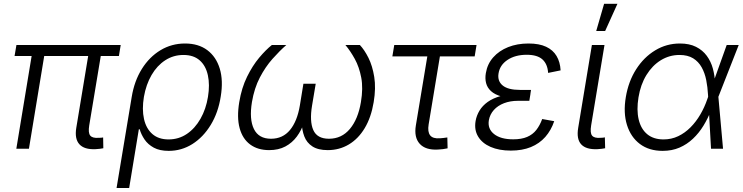

<svg xmlns="http://www.w3.org/2000/svg" viewBox="-20 -773 3862 998"><path d="M476.1 2.4Q418 4.9 392.6 -23.2Q367.2 -51.3 376.5 -108.4L444.3 -518.1H509.8L443.8 -121.1Q437.5 -82.5 449 -68.4Q460.4 -54.2 492.2 -56.6Q501.5 -56.6 506.1 -57.1Q510.7 -57.6 516.1 -58.6L517.1 -2.4Q509.8 -1 499 0.5Q488.3 2 476.1 2.4ZM64.9 0 150.4 -518.1H215.8L130.4 0ZM55.7 -481.9 65.4 -539.1H607.4L598.1 -481.9Z M585.9 204.1 664.6 -269Q678.2 -352.1 717.3 -414.6Q756.3 -477.1 814.2 -512Q872.1 -546.9 941.9 -546.9Q1011.2 -546.9 1057.4 -512.5Q1103.5 -478 1122.3 -416.3Q1141.1 -354.5 1127.4 -271.5Q1114.3 -187.5 1075.4 -123.8Q1036.6 -60.1 980.2 -24.4Q923.8 11.2 856.9 11.2Q810.1 11.2 779.5 -5.4Q749 -22 731.4 -47.9Q713.9 -73.7 706.1 -101.1H701.7L651.4 204.1ZM856 -48.3Q909.2 -48.3 951.4 -76.9Q993.7 -105.5 1022.2 -155.8Q1050.8 -206.1 1061 -269.5Q1071.3 -332.5 1060.5 -381.8Q1049.8 -431.2 1018.1 -459.2Q986.3 -487.3 933.6 -487.3Q881.3 -487.3 838.9 -459.7Q796.4 -432.1 767.8 -383.1Q739.3 -334 728 -269.5Q717.3 -204.6 728.5 -154.5Q739.7 -104.5 772 -76.4Q804.2 -48.3 856 -48.3Z M1378.9 7.3Q1319.8 7.3 1280.3 -22Q1240.7 -51.3 1225.6 -106.9Q1210.4 -162.6 1223.6 -242.2Q1235.8 -316.4 1264.2 -374Q1292.5 -431.6 1327.1 -472.9Q1361.8 -514.2 1393.1 -539.1H1468.3Q1433.1 -508.3 1396.2 -466.8Q1359.4 -425.3 1330.6 -370.1Q1301.8 -314.9 1289.6 -242.7Q1274.9 -153.3 1299.8 -102.5Q1324.7 -51.8 1388.7 -51.8Q1449.7 -51.8 1487.3 -97.2Q1524.9 -142.6 1538.6 -224.6L1557.1 -337.9H1621.1L1602.1 -224.6Q1588.4 -142.6 1608.4 -97.2Q1628.4 -51.8 1689.9 -51.8Q1755.9 -51.8 1798.6 -102.8Q1841.3 -153.8 1856 -242.2Q1868.2 -314.5 1857.7 -369.6Q1847.2 -424.8 1824.2 -466.6Q1801.3 -508.3 1775.4 -539.1H1850.6Q1874.5 -513.7 1895.3 -472.2Q1916 -430.7 1925.3 -373Q1934.6 -315.4 1922.4 -242.2Q1909.2 -162.6 1875.7 -106.9Q1842.3 -51.3 1793 -22Q1743.7 7.3 1683.6 7.3Q1633.3 7.3 1603.8 -12Q1574.2 -31.2 1561.8 -64Q1549.3 -96.7 1548.3 -136.2H1560.5Q1546.9 -95.7 1522.9 -63.2Q1499 -30.8 1463.4 -11.7Q1427.7 7.3 1378.9 7.3Z M2255.9 4.4Q2191.9 7.8 2161.6 -25.6Q2131.3 -59.1 2141.6 -121.1L2201.2 -480H2019.5L2029.3 -539.1H2457L2447.3 -480H2266.6L2208 -126Q2201.7 -87.9 2215.8 -69.6Q2230 -51.3 2267.1 -54.2Q2274.9 -54.7 2285.4 -55.9Q2295.9 -57.1 2305.2 -58.6L2306.6 -2Q2295.4 0.5 2282.5 2.2Q2269.5 3.9 2255.9 4.4Z M2635.3 9.8Q2573.7 9.8 2529.8 -9.5Q2485.8 -28.8 2465.1 -63.5Q2444.3 -98.1 2452.1 -144Q2457 -172.4 2472.4 -198Q2487.8 -223.6 2515.1 -243.2Q2542.5 -262.7 2582.8 -273.9Q2623 -285.2 2677.2 -285.2H2737.3L2731.4 -249H2672.4Q2632.3 -249 2599.9 -236.6Q2567.4 -224.1 2546.9 -201.2Q2526.4 -178.2 2521 -147.9Q2513.7 -103.5 2548.1 -76.2Q2582.5 -48.8 2647.5 -48.8Q2690.9 -48.8 2720 -61.3Q2749 -73.7 2767.6 -97.4Q2786.1 -121.1 2798.3 -154.3L2860.8 -143.1Q2844.7 -95.7 2814.5 -61.3Q2784.2 -26.9 2739.5 -8.5Q2694.8 9.8 2635.3 9.8ZM2674.3 -261.7Q2621.1 -261.7 2586.2 -271.7Q2551.3 -281.7 2532 -299.6Q2512.7 -317.4 2506.6 -341.3Q2500.5 -365.2 2505.4 -393.1Q2513.2 -440.4 2543.7 -474.9Q2574.2 -509.3 2621.3 -528.1Q2668.5 -546.9 2727.1 -546.9Q2782.7 -546.9 2818.6 -530Q2854.5 -513.2 2873 -481.9Q2891.6 -450.7 2894 -407.2L2829.1 -394Q2826.2 -439.9 2799.6 -464.1Q2772.9 -488.3 2717.8 -488.3Q2658.2 -488.3 2618.2 -461.7Q2578.1 -435.1 2571.3 -391.1Q2564.9 -351.6 2593 -328.6Q2621.1 -305.7 2682.6 -305.7H2740.2L2733.4 -261.7Z M3085 2.4Q3026.4 4.9 3001 -22.7Q2975.6 -50.3 2985.4 -108.4L3056.6 -539.1H3122.1L3052.7 -121.1Q3046.4 -82 3057.6 -68.1Q3068.8 -54.2 3100.6 -56.6Q3109.9 -57.1 3114.5 -57.4Q3119.1 -57.6 3124 -59.1L3125.5 -2.4Q3118.2 -1 3107.4 0.5Q3096.7 2 3085 2.4ZM3079.1 -611.8 3120.1 -753.4H3189.5L3125.5 -611.8Z M3424.3 11.2Q3354 11.2 3306.4 -24.4Q3258.8 -60.1 3239 -123.3Q3219.2 -186.5 3232.9 -268.1Q3246.6 -350.1 3286.6 -412.8Q3326.7 -475.6 3385.5 -511.2Q3444.3 -546.9 3514.2 -546.9Q3563.5 -546.9 3597.9 -529.5Q3632.3 -512.2 3653.8 -482.9Q3675.3 -453.6 3685.3 -417Q3695.3 -380.4 3696.8 -340.8H3719.2L3713.9 -271.5L3738.3 0H3675.8L3660.2 -280.3Q3658.2 -319.8 3650.9 -356.7Q3643.6 -393.6 3627.2 -423.1Q3610.8 -452.6 3582.8 -470Q3554.7 -487.3 3511.7 -487.3Q3459.5 -487.3 3415 -460Q3370.6 -432.6 3340.1 -383.1Q3309.6 -333.5 3298.8 -267.1Q3288.1 -201.2 3299.8 -151.9Q3311.5 -102.5 3344.2 -75.4Q3377 -48.3 3429.2 -48.3Q3470.2 -48.3 3505.4 -65.2Q3540.5 -82 3569.3 -111.1Q3598.1 -140.1 3620.1 -177.7Q3642.1 -215.3 3656.2 -256.8L3757.3 -539.1H3819.8L3713.4 -268.1L3696.3 -199.7H3676.3Q3659.7 -157.7 3636.5 -119.6Q3613.3 -81.5 3582 -52Q3550.8 -22.5 3511.7 -5.6Q3472.7 11.2 3424.3 11.2Z"/></svg>

Font: Inter 18pt Light
Style: Italic
Weight: 300
Italic angle: -9.3988°
Designer: Rasmus Andersson
Foundry: rsms
Version: Version 4.001;git-66647c0bb